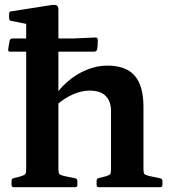

<svg xmlns="http://www.w3.org/2000/svg" viewBox="-20 -779 712 799"><path d="M89 0V-567H223V0ZM442 -316Q442 -358 419.5 -380Q397 -402 353 -402Q319 -402 283 -386Q247 -370 213 -340L200 -365Q223 -406 259.5 -438Q296 -470 339.5 -488Q383 -506 426 -506Q504 -506 540.5 -464Q577 -422 577 -335V0H442ZM37 0Q28 0 28 -10V-26Q28 -36 38 -38L66 -45Q82 -50 85.5 -55Q89 -60 89 -75V-180H223V-76Q223 -60 226.5 -55.5Q230 -51 245 -47L293 -37Q302 -35 302 -25V-9Q302 0 292 0ZM89 -566V-715L107 -676L27 -692Q18 -693 18 -703V-722Q18 -732 28 -732L194 -758Q210 -760 216.5 -756Q223 -752 223 -739V-566ZM391 0Q382 0 382 -10V-26Q382 -36 391 -38L419 -45Q436 -50 439 -55Q442 -60 442 -75V-180H577V-76Q577 -60 580.5 -55.5Q584 -51 599 -47L647 -37Q656 -35 656 -25V-9Q656 0 646 0ZM21 -564Q13 -564 14 -574L20 -610Q23 -619 32 -619H286L377 -623Q386 -624 387 -613Q387 -603 386.5 -593.5Q386 -584 384 -573Q381 -564 371 -564Z"/></svg>

Font: Hahmlet SemiBold
Style: Regular
Weight: 600
Version: Version 1.002